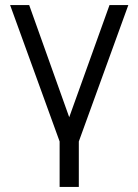

<svg xmlns="http://www.w3.org/2000/svg" viewBox="-20 -560 548 760"><path d="M292 180V0L488 -540H413.5L254 -96L95.5 -540H20L216 0V180Z"/></svg>

Font: Manrope
Style: Regular
Weight: 400
Designer: Mikhail Sharanda
Foundry: Mikhail Sharanda
Version: Version 4.505